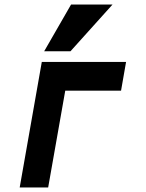

<svg xmlns="http://www.w3.org/2000/svg" viewBox="-20 -823 640 843"><path d="M163.5 -551H533.5L511.5 -425H266.5L191.5 0H66.5ZM174 -598 292 -803H474L289.5 -598Z"/></svg>

Font: JuliaMono Black
Style: Italic
Weight: 900
Italic angle: -9°
Monospace: yes
Designer: cormullion
Foundry: corm
Version: Version 0.057; ttfautohint (v1.8.4)